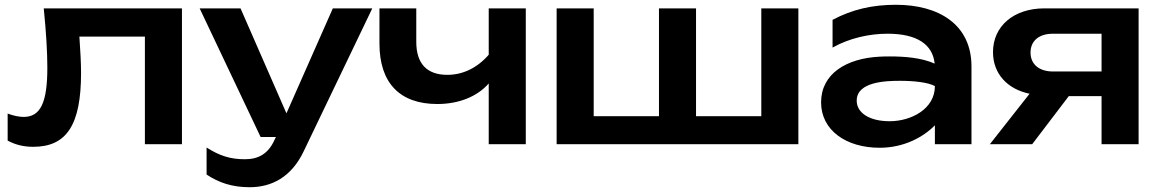

<svg xmlns="http://www.w3.org/2000/svg" viewBox="-20 -603 4847 803"><path d="M163 -568C173 -469 178 -384 178 -320C178 -173 149 -114 79 -114C60 -114 36 -119 12 -128V-15C45 3 80 11 119 11C259 11 319 -81 319 -298C319 -340 316 -392 312 -450H586V0H741V-568Z M1024 180C1115 180 1198 139 1250 30L1537 -568H1372L1178 -129L986 -568H815L1070 -30H1134L1129 -20C1102 42 1059 63 1004 63C944 63 899 49 844 14V127C895 161 951 180 1024 180Z M2179 0V-568H2024V-374C1975 -318 1915 -290 1851 -290C1765 -290 1721 -337 1721 -428V-568H1567V-421C1567 -256 1652 -168 1809 -168C1899 -168 1976 -199 2024 -254V0Z M3319 0V-568H3164V-117H2891V-568H2736V-117H2463V-568H2308V0Z M3890 0H4043V-325C4043 -501 3906 -583 3727 -583C3629 -583 3545 -564 3462 -520V-404C3533 -444 3617 -462 3692 -462C3817 -462 3881 -416 3889 -337C3833 -362 3762 -367 3702 -367C3688 -367 3674 -367 3659 -366C3519 -359 3414 -294 3414 -175C3414 -58 3519 15 3659 15C3761 15 3842 -30 3890 -79ZM3890 -243C3890 -146 3789 -96 3701 -96C3616 -96 3563 -131 3563 -182C3563 -262 3687 -265 3744 -265C3801 -265 3860 -259 3890 -243Z M4587 -201V0H4742V-568H4348C4220 -568 4133 -494 4133 -385C4133 -295 4193 -230 4286 -211L4120 0H4297L4450 -201ZM4384 -304C4325 -304 4290 -335 4290 -383C4290 -432 4325 -462 4384 -462H4587V-304Z"/></svg>

Font: Bounded Med
Style: Regular
Weight: 500
Designer: Vlad Churkin
Version: Version 3.0